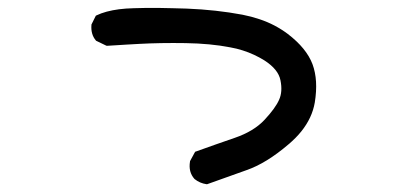

<svg xmlns="http://www.w3.org/2000/svg" viewBox="-20 -477 1040 489"><path d="M506.3 -7.8Q488.8 -10.3 475.6 -21L475.1 -21.5Q459.5 -39.1 463.9 -65.4V-66.4L464.4 -67.4L476.1 -88.9L477.5 -90.8L479.5 -91.3Q528.3 -108.9 578.1 -126Q626.5 -142.6 653.8 -171.9Q681.6 -201.7 690.9 -223.1Q700.2 -243.7 694.3 -272.5Q689 -300.3 653.3 -323.2Q640.6 -331.1 627 -337.4Q613.3 -343.8 598.1 -348.6Q583 -353.5 566.4 -356.4Q516.1 -366.2 452.6 -367.2Q388.7 -368.2 334 -365.2Q315.4 -364.3 300.3 -363.3Q285.2 -362.3 273.4 -361.6Q261.7 -360.8 253.4 -360.4H252L250.5 -360.8L226.1 -372.6L225.1 -373L224.1 -374Q210.9 -389.6 212.9 -413.6V-414.6L213.4 -415.5L223.1 -435.1L224.1 -437L226.1 -438Q237.3 -443.4 251.7 -447.3Q266.1 -451.2 283.2 -453.4Q300.3 -455.6 320.8 -456.1Q335.4 -456.5 351.6 -456.8Q367.7 -457 384.5 -456.8Q401.4 -456.5 419.2 -456.1Q437 -455.6 455.6 -455.1Q530.8 -452.1 597.7 -439.5Q620.1 -435.1 640.6 -428.2Q661.1 -421.4 679.2 -411.9Q697.3 -402.3 712.9 -390.6Q760.7 -354 775.9 -313.5Q791 -272.9 781.7 -215.8Q778.3 -196.3 769.8 -178Q761.2 -159.7 747.6 -142.6Q733.9 -125.5 714.8 -109.4Q658.2 -61 607.4 -43.5Q557.6 -25.9 508.8 -8.3L507.3 -7.8Z"/></svg>

Font: NaikaiFont
Style: SemiBold
Weight: 600
Version: Version 1.89